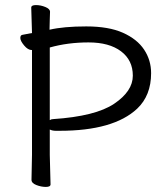

<svg xmlns="http://www.w3.org/2000/svg" viewBox="-20 -725 658 756"><path d="M104 -17 106 -116V-528H105Q90 -528 75 -546Q60 -564 60 -575.5Q60 -587 69 -588L106 -595Q103 -682 103 -695Q103 -705 121.5 -705Q140 -705 158.5 -697.5Q177 -690 177 -678.5Q177 -667 176 -649Q175 -631 175 -608Q231 -621 319.5 -621Q408 -621 464 -596Q520 -571 547.5 -529.5Q575 -488 575 -437Q575 -349 520 -297Q427 -210 215 -210H200Q186 -210 176 -215V-115L179 1Q179 11 160.5 11Q142 11 123 3.5Q104 -4 104 -17ZM176 -538V-252Q182 -256 189 -256Q356 -267 429.5 -316.5Q503 -366 503 -427Q503 -488 456.5 -523Q410 -558 328.5 -558Q247 -558 176 -538Z"/></svg>

Font: LXGW Bright GB
Style: Regular
Weight: 400
Designer: Christian Thalmann (Catharsis Fonts)
Foundry: LXGW / Christian Thalmann (Catharsis Fonts) / Fontworks Inc.
Version: Version 5.510